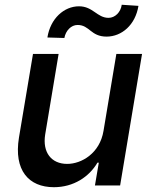

<svg xmlns="http://www.w3.org/2000/svg" viewBox="-20 -769 634 796"><path d="M409.1 -226.2C393.8 -133.5 318.2 -89.5 258.5 -89.5C192.8 -89.5 155.5 -137.1 167.3 -211.3L223 -545.5H116.8L58.6 -198.5C36.6 -63.2 98.7 7.1 203.5 7.1C285.5 7.1 349.8 -36.2 383.9 -94.5H389.6L373.6 0H478L568.9 -545.5H462.4ZM176.5 -613.6 246.8 -611.5C252.5 -642.4 275.2 -665.5 301.5 -665.5C351.9 -665.5 355.5 -617.2 422.2 -617.2C484.7 -617.5 541.2 -665.5 554 -744.7L484.7 -749.3C480.5 -718.4 457 -695 430 -695C382.5 -695 365.4 -742.9 307.5 -742.9C245.4 -742.9 188.9 -692.1 176.5 -613.6Z"/></svg>

Font: Magic Ui Pro Medium
Style: Italic
Weight: 500
Italic angle: -9.39999°
Designer: Stefan Endress, Andreas Faust
Version: Version 1.000;FEAKit 1.0